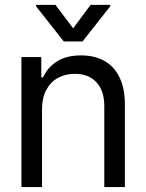

<svg xmlns="http://www.w3.org/2000/svg" viewBox="-20 -763 597 783"><path d="M151.4 0H67.4V-530.3H148.4V-447.3H155.3Q175.3 -489.7 213.6 -513.4Q252 -537.1 310.5 -537.1Q365.2 -537.1 405.3 -514.9Q445.3 -492.7 467.3 -447.8Q489.3 -402.8 489.3 -336.9V0H405.3V-331.1Q405.3 -392.6 373.5 -427.2Q341.8 -461.9 285.2 -461.9Q246.1 -461.9 215.8 -445.1Q185.5 -428.2 168.5 -395.8Q151.4 -363.3 151.4 -318.4ZM278.3 -647.5 349.6 -743.2H429.7V-737.3L316.4 -593.8H240.2L127 -737.3V-743.2H206.1Z"/></svg>

Font: Pretendard GOV
Style: Regular
Weight: 400
Designer: Base glyphs from Inter by Rasmus Andersson; Hangeul glyphs from Noto Sans CJK(Source Han Sans) by Jang Soo-young and Kan
Foundry: Kil Hyung-jin
Version: Version 1.309